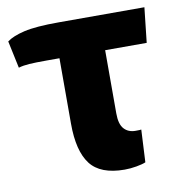

<svg xmlns="http://www.w3.org/2000/svg" viewBox="-77 -560 650 687"><g transform="rotate(-10 248.0 -216.0)"><path d="M322 64Q234 64 197.5 16Q161 -32 161 -131V-369H115Q73 -369 51 -367.5Q29 -366 12 -361L-9 -460Q12 -476 54.5 -486Q97 -496 181 -496H492L478 -369H327V-139Q327 -100 342.5 -83Q358 -66 384 -66Q403 -66 405 -67L399 51Q388 56 365.5 60Q343 64 322 64Z"/></g></svg>

Font: Gmarket Sans TTF Bold
Style: Regular
Weight: 700
Designer: Creative Director : Sungho Lee; Art Director : Kiwoong Choi; Project Manager : Sori Yang, Jongwook Yoon; Font Designer :
Foundry: Sandoll Inc.
Version: Version 1.000;hotconv 1.0.109;makeotfexe 2.5.65596